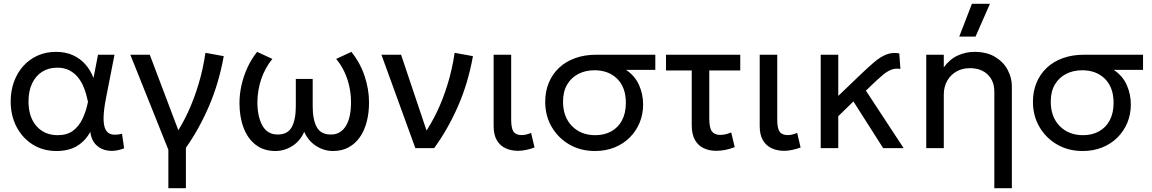

<svg xmlns="http://www.w3.org/2000/svg" viewBox="-20 -777 6043 1007"><path d="M276 15Q205.5 15 151.2 -19.2Q97 -53.5 66.5 -112.2Q36 -171 36 -245Q36 -300.5 53.2 -348Q70.5 -395.5 102.2 -430.8Q134 -466 177.5 -485.5Q221 -505 273 -505Q324.5 -505 363.5 -487Q402.5 -469 429 -438Q455.5 -407 470.5 -368L494 -490H580.5L535.5 -260Q523.5 -198.5 523.2 -158.5Q523 -118.5 533.5 -97.8Q544 -77 566 -72.2Q588 -67.5 620 -75.5L631 1Q586 18.5 547.5 13.2Q509 8 484 -17.2Q459 -42.5 453.5 -85Q426.5 -36.5 383.2 -10.8Q340 15 276 15ZM282.5 -68Q331.5 -68 362.8 -91.2Q394 -114.5 412.8 -154Q431.5 -193.5 441.5 -243Q438 -259 432 -281.8Q426 -304.5 415 -329Q404 -353.5 386.2 -374.5Q368.5 -395.5 342.5 -408.8Q316.5 -422 280 -422Q234.5 -422 200.8 -400.5Q167 -379 148.2 -339.2Q129.5 -299.5 129.5 -245.5Q129.5 -163 171.5 -115.5Q213.5 -68 282.5 -68Z M863 210V8.5L663.5 -490H765.5L927 -63L902 -73.5Q935.5 -123 966 -188.5Q996.5 -254 1020.5 -332.8Q1044.5 -411.5 1057.5 -500L1153.5 -482.5Q1128 -340.5 1075.8 -219.5Q1023.5 -98.5 955 -2V210Z M1424.5 15Q1363.5 15 1321.2 -17.5Q1279 -50 1257.5 -106.8Q1236 -163.5 1236 -237Q1236 -283.5 1246.8 -331Q1257.5 -378.5 1278 -423Q1298.5 -467.5 1328.5 -505L1408.5 -468Q1389.5 -445 1374.8 -418.2Q1360 -391.5 1350.2 -362.5Q1340.5 -333.5 1335.2 -302.8Q1330 -272 1330 -240.5Q1330 -166.5 1355.8 -119.2Q1381.5 -72 1435.5 -71.5Q1488.5 -71 1510 -110Q1531.5 -149 1531.5 -219.5V-363H1620V-219.5Q1620 -149 1641.5 -110Q1663 -71 1716 -71.5Q1743 -71.5 1762.8 -84Q1782.5 -96.5 1795.5 -118.8Q1808.5 -141 1814.8 -172Q1821 -203 1821 -240.5Q1821 -282.5 1812.2 -323Q1803.5 -363.5 1786.2 -400.2Q1769 -437 1743 -468L1823 -505Q1868.5 -448.5 1892 -379Q1915.5 -309.5 1915.5 -239.5Q1915.5 -184.5 1903.2 -137.8Q1891 -91 1867 -57Q1843 -23 1808 -4Q1773 15 1726.5 15Q1680 15 1638.8 -11Q1597.5 -37 1575.5 -85.5Q1554 -37 1512.8 -11Q1471.5 15 1424.5 15Z M2158.5 0 1980.5 -490H2083.5L2229.5 -55.5L2206 -75.5Q2240.5 -125.5 2271.8 -190.5Q2303 -255.5 2327.2 -333.8Q2351.5 -412 2364.5 -500L2460.5 -482.5Q2435 -340.5 2381.8 -219.2Q2328.5 -98 2257 0Z M2697 14Q2660 14 2631 0.2Q2602 -13.5 2585.5 -42Q2569 -70.5 2569 -115.5V-490H2661V-149.5Q2661 -104 2673.5 -86.2Q2686 -68.5 2716.5 -68.5Q2727.5 -68.5 2740 -71.5Q2752.5 -74.5 2765.5 -80L2783.5 -3.5Q2762 4.5 2739.8 9.2Q2717.5 14 2697 14Z M3100.5 15Q3025 15 2966 -19.2Q2907 -53.5 2873.2 -112Q2839.5 -170.5 2839.5 -243Q2839.5 -297 2858 -342.2Q2876.5 -387.5 2911.5 -420.8Q2946.5 -454 2996.2 -472Q3046 -490 3107.5 -490H3417V-410.5H3263.5Q3310.5 -379 3331.8 -330.8Q3353 -282.5 3353 -229.5Q3353 -178 3334.8 -133.8Q3316.5 -89.5 3283 -56Q3249.5 -22.5 3203.2 -3.8Q3157 15 3100.5 15ZM3102 -68Q3150 -68 3186.2 -88.2Q3222.5 -108.5 3242.5 -146.2Q3262.5 -184 3262.5 -238Q3262.5 -318.5 3217.2 -363.5Q3172 -408.5 3098 -408.5Q3051 -408.5 3013.8 -389.5Q2976.5 -370.5 2954.8 -334Q2933 -297.5 2933 -244Q2933 -163.5 2980 -115.8Q3027 -68 3102 -68Z M3736.5 14Q3699.5 14 3670.5 0.2Q3641.5 -13.5 3624.8 -43.2Q3608 -73 3608 -120V-407.5H3473V-490H3862.5V-407.5H3700V-157Q3700 -107 3713.5 -88.2Q3727 -69.5 3757.5 -69.5Q3771.5 -69.5 3785.8 -72.8Q3800 -76 3815 -82.5L3833.5 -5.5Q3810 4 3785 9Q3760 14 3736.5 14Z M4092.5 14Q4055.5 14 4026.5 0.2Q3997.5 -13.5 3981 -42Q3964.5 -70.5 3964.5 -115.5V-490H4056.5V-149.5Q4056.5 -104 4069 -86.2Q4081.5 -68.5 4112 -68.5Q4123 -68.5 4135.5 -71.5Q4148 -74.5 4161 -80L4179 -3.5Q4157.5 4.5 4135.2 9.2Q4113 14 4092.5 14Z M4284.5 0V-490H4376.5V-274L4494 -386.5Q4533.5 -424.5 4565.8 -451.8Q4598 -479 4629 -491.2Q4660 -503.5 4696.5 -497L4702.5 -415.5Q4675.5 -420 4652.5 -410.5Q4629.5 -401 4605.8 -380.2Q4582 -359.5 4551.5 -330.5L4521.5 -301.5L4719.5 0H4612L4456 -245L4376.5 -167.5V0Z M5195 210V-296.5Q5195 -352 5160.5 -385.8Q5126 -419.5 5066.5 -419.5Q5027.5 -419.5 4996.8 -402.2Q4966 -385 4948 -353.5Q4930 -322 4930 -281V0H4838V-490H4930V-424Q4961.5 -467 5003.5 -486Q5045.5 -505 5089.5 -505Q5156 -505 5199.8 -478.2Q5243.5 -451.5 5265.2 -410Q5287 -368.5 5287 -325V210ZM5011 -585 5077.5 -757H5172L5096.5 -585Z M5658.5 15Q5583 15 5524 -19.2Q5465 -53.5 5431.2 -112Q5397.5 -170.5 5397.5 -243Q5397.5 -297 5416 -342.2Q5434.5 -387.5 5469.5 -420.8Q5504.5 -454 5554.2 -472Q5604 -490 5665.5 -490H5975V-410.5H5821.5Q5868.5 -379 5889.8 -330.8Q5911 -282.5 5911 -229.5Q5911 -178 5892.8 -133.8Q5874.5 -89.5 5841 -56Q5807.5 -22.5 5761.2 -3.8Q5715 15 5658.5 15ZM5660 -68Q5708 -68 5744.2 -88.2Q5780.5 -108.5 5800.5 -146.2Q5820.5 -184 5820.5 -238Q5820.5 -318.5 5775.2 -363.5Q5730 -408.5 5656 -408.5Q5609 -408.5 5571.8 -389.5Q5534.5 -370.5 5512.8 -334Q5491 -297.5 5491 -244Q5491 -163.5 5538 -115.8Q5585 -68 5660 -68Z"/></svg>

Font: Geologica Cursive Light
Style: Regular
Weight: 300
Designer: Sindre Bremnes, Frode Helland
Foundry: Monokrom Skriftforlag AS
Version: Version 1.010;gftools[0.9.28]